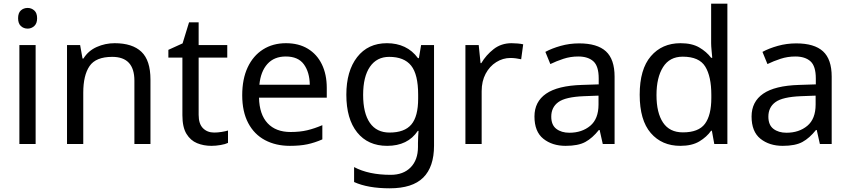

<svg xmlns="http://www.w3.org/2000/svg" viewBox="-20 -780 4606 1040"><path d="M130 -737Q150 -737 165.5 -723.5Q181 -710 181 -681Q181 -653 165.5 -639Q150 -625 130 -625Q108 -625 93 -639Q78 -653 78 -681Q78 -710 93 -723.5Q108 -737 130 -737ZM173 -536V0H85V-536Z M601 -546Q697 -546 746 -499.5Q795 -453 795 -349V0H708V-343Q708 -472 588 -472Q499 -472 465 -422Q431 -372 431 -278V0H343V-536H414L427 -463H432Q458 -505 504 -525.5Q550 -546 601 -546Z M1140 -62Q1160 -62 1181 -65.5Q1202 -69 1215 -73V-6Q1201 1 1175 5.5Q1149 10 1125 10Q1083 10 1047.5 -4.5Q1012 -19 990 -55Q968 -91 968 -156V-468H892V-510L969 -545L1004 -659H1056V-536H1211V-468H1056V-158Q1056 -109 1079.5 -85.5Q1103 -62 1140 -62Z M1529 -546Q1598 -546 1647.5 -516Q1697 -486 1723.5 -431.5Q1750 -377 1750 -304V-251H1383Q1385 -160 1429.5 -112.5Q1474 -65 1554 -65Q1605 -65 1644.5 -74.5Q1684 -84 1726 -102V-25Q1685 -7 1645 1.5Q1605 10 1550 10Q1474 10 1415.5 -21Q1357 -52 1324.5 -113.5Q1292 -175 1292 -264Q1292 -352 1321.5 -415Q1351 -478 1404.5 -512Q1458 -546 1529 -546ZM1528 -474Q1465 -474 1428.5 -433.5Q1392 -393 1385 -321H1658Q1657 -389 1626 -431.5Q1595 -474 1528 -474Z M2076 -546Q2129 -546 2171.5 -526Q2214 -506 2244 -465H2249L2261 -536H2331V9Q2331 124 2272.5 182Q2214 240 2091 240Q1973 240 1898 206V125Q1977 167 2096 167Q2165 167 2204.5 126.5Q2244 86 2244 16V-5Q2244 -17 2245 -39.5Q2246 -62 2247 -71H2243Q2189 10 2077 10Q1973 10 1914.5 -63Q1856 -136 1856 -267Q1856 -395 1914.5 -470.5Q1973 -546 2076 -546ZM2088 -472Q2021 -472 1984 -418.5Q1947 -365 1947 -266Q1947 -167 1983.5 -114.5Q2020 -62 2090 -62Q2171 -62 2208 -105.5Q2245 -149 2245 -246V-267Q2245 -377 2207 -424.5Q2169 -472 2088 -472Z M2751 -546Q2766 -546 2783.5 -544.5Q2801 -543 2814 -540L2803 -459Q2790 -462 2774.5 -464Q2759 -466 2745 -466Q2704 -466 2668 -443.5Q2632 -421 2610.5 -380.5Q2589 -340 2589 -286V0H2501V-536H2573L2583 -438H2587Q2613 -482 2654 -514Q2695 -546 2751 -546Z M3117 -545Q3215 -545 3262 -502Q3309 -459 3309 -365V0H3245L3228 -76H3224Q3189 -32 3150.5 -11Q3112 10 3044 10Q2971 10 2923 -28.5Q2875 -67 2875 -149Q2875 -229 2938 -272.5Q3001 -316 3132 -320L3223 -323V-355Q3223 -422 3194 -448Q3165 -474 3112 -474Q3070 -474 3032 -461.5Q2994 -449 2961 -433L2934 -499Q2969 -518 3017 -531.5Q3065 -545 3117 -545ZM3143 -259Q3043 -255 3004.5 -227Q2966 -199 2966 -148Q2966 -103 2993.5 -82Q3021 -61 3064 -61Q3132 -61 3177 -98.5Q3222 -136 3222 -214V-262Z M3665 10Q3565 10 3505 -59.5Q3445 -129 3445 -267Q3445 -405 3505.5 -475.5Q3566 -546 3666 -546Q3728 -546 3767.5 -523Q3807 -500 3832 -467H3838Q3837 -480 3834.5 -505.5Q3832 -531 3832 -546V-760H3920V0H3849L3836 -72H3832Q3808 -38 3768 -14Q3728 10 3665 10ZM3679 -63Q3764 -63 3798.5 -109.5Q3833 -156 3833 -250V-266Q3833 -366 3800 -419.5Q3767 -473 3678 -473Q3607 -473 3571.5 -416.5Q3536 -360 3536 -265Q3536 -169 3571.5 -116Q3607 -63 3679 -63Z M4293 -545Q4391 -545 4438 -502Q4485 -459 4485 -365V0H4421L4404 -76H4400Q4365 -32 4326.5 -11Q4288 10 4220 10Q4147 10 4099 -28.5Q4051 -67 4051 -149Q4051 -229 4114 -272.5Q4177 -316 4308 -320L4399 -323V-355Q4399 -422 4370 -448Q4341 -474 4288 -474Q4246 -474 4208 -461.5Q4170 -449 4137 -433L4110 -499Q4145 -518 4193 -531.5Q4241 -545 4293 -545ZM4319 -259Q4219 -255 4180.5 -227Q4142 -199 4142 -148Q4142 -103 4169.5 -82Q4197 -61 4240 -61Q4308 -61 4353 -98.5Q4398 -136 4398 -214V-262Z"/></svg>

Font: Noto Sans Rejang
Style: Regular
Weight: 400
Designer: Monotype Design Team
Foundry: Monotype Imaging Inc.
Version: Version 2.001; ttfautohint (v1.8.4.7-5d5b)